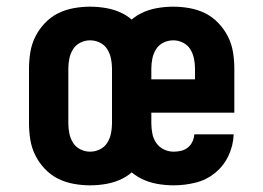

<svg xmlns="http://www.w3.org/2000/svg" viewBox="-20 -548 790 576"><path d="M250 8Q226 8 201 3.5Q176 -1 154 -12Q132 -23 114.5 -41.5Q97 -60 86 -82Q75 -104 71 -128.5Q67 -153 67 -178V-342Q67 -367 71 -391.5Q75 -416 86 -438Q97 -460 114.5 -478.5Q132 -497 154 -508Q176 -519 201 -523.5Q226 -528 250 -528Q275 -528 300 -523.5Q325 -519 347 -508Q369 -497 386.5 -478.5Q404 -460 415 -438Q426 -416 430 -391.5Q434 -367 434 -342V-178Q434 -153 430 -128.5Q426 -104 415 -82Q404 -60 386.5 -41.5Q369 -23 347 -12Q325 -1 300 3.5Q275 8 250 8ZM250 -93Q266 -93 280 -100Q294 -107 302 -120Q310 -133 313 -148Q316 -163 316 -178V-342Q316 -357 313 -372Q310 -387 302 -400Q294 -413 280 -420Q266 -427 250 -427Q235 -427 221 -420Q207 -413 199 -400Q191 -387 188 -372Q185 -357 185 -342V-178Q185 -163 188 -148Q191 -133 199 -120Q207 -107 221 -100Q235 -93 250 -93ZM501 8Q476 8 451 3.5Q426 -1 404 -12Q382 -23 364 -41Q346 -59 335 -81.5Q324 -104 320 -128.5Q316 -153 316 -178V-342Q316 -367 320 -391.5Q324 -416 335 -438Q346 -460 363.5 -478.5Q381 -497 403 -508Q425 -519 450 -523.5Q475 -528 500 -528Q524 -528 549 -523.5Q574 -519 596 -508Q618 -497 635.5 -478.5Q653 -460 664 -438Q675 -416 679 -391.5Q683 -367 683 -342V-210H434V-178Q434 -163 437 -147.5Q440 -132 448.5 -119.5Q457 -107 471 -100Q485 -93 501 -93Q512 -93 523 -95.5Q534 -98 543 -105Q552 -112 557 -122.5Q562 -133 563 -145H681Q680 -112 665.5 -81Q651 -50 625 -29Q599 -8 566.5 0Q534 8 501 8ZM565 -310V-342Q565 -357 562 -372Q559 -387 551 -400Q543 -413 529 -420Q515 -427 500 -427Q484 -427 470 -420Q456 -413 448 -400Q440 -387 437 -372Q434 -357 434 -342V-310Z"/></svg>

Font: Iosevka Etoile
Style: Bold
Weight: 700
Designer: Belleve Invis
Foundry: Belleve Invis
Version: Version 28.1.0; ttfautohint (v1.8.4)